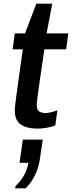

<svg xmlns="http://www.w3.org/2000/svg" viewBox="-20 -694 396 1051"><path d="M183 10Q128 10 94.5 -12Q61 -34 61 -89Q61 -102 65 -135Q69 -168 75.5 -214.5Q82 -261 89.5 -315Q97 -369 105 -424H49L61 -511H117L179 -674H266L235 -511H354L342 -424H223Q211 -344 201.5 -279Q192 -214 186.5 -172.5Q181 -131 181 -121Q181 -91 196.5 -83Q212 -75 230 -75Q241 -75 261 -80Q281 -85 294 -90L283 -8Q271 -3 253.5 1.5Q236 6 217.5 8Q199 10 183 10ZM63 337 65 325Q95 296 113 263Q131 230 135 197H87L105 70H214L198 179Q192 222 172 264Q152 306 120 337Z"/></svg>

Font: Chivo Medium
Style: Italic
Weight: 500
Italic angle: -8.05°
Designer: Hector Gatti
Foundry: Omnibus-Type
Version: Version 2.002